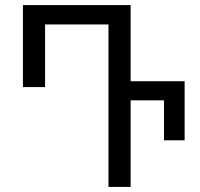

<svg xmlns="http://www.w3.org/2000/svg" viewBox="-20 -734 785 754"><path d="M406 0H493V-340H624V-183H705V-415H493V-714H70V-392H157V-638H406Z"/></svg>

Font: Noto Sans Georgian SemiCondensed
Style: Regular
Weight: 400
Width: 4
Designer: Monotype Design Team, Akaki Razmadze
Foundry: Google LLC
Version: Version 2.005